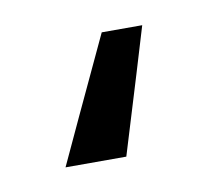

<svg xmlns="http://www.w3.org/2000/svg" viewBox="-34 -8 241 219"><g transform="rotate(-10 86.0 101.5)"><path d="M27.3 173.8Q43.9 137.7 94.7 29.3Q106.4 29.3 141.6 29.3Q130.9 65.4 97.7 173.8Q80.1 173.8 27.3 173.8Z"/></g></svg>

Font: Gothic A1
Style: Regular
Weight: 400
Designer: HanYang I&C Co.,Ltd.
Version: Version 2.50